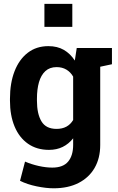

<svg xmlns="http://www.w3.org/2000/svg" viewBox="-20 -782 625 1015"><path d="M263.7 213.4Q223.6 213.4 173.8 203.1Q124 192.9 85.9 173.8L112.3 72.3Q146.5 86.9 184.8 95.5Q223.1 104 256.3 104Q313.5 104 340.1 72.3Q366.7 40.5 366.7 -16.1V-50.8Q343.3 -21 311.5 -5.4Q279.8 10.3 238.8 10.3Q174.3 10.3 127.9 -22.2Q81.5 -54.7 57.1 -113.3Q32.7 -171.9 32.7 -249.5V-259.8Q32.7 -343.3 57.1 -405.8Q81.5 -468.3 127 -503.2Q172.4 -538.1 235.8 -538.1Q283.2 -538.1 317.4 -518.3Q351.6 -498.5 375.5 -461.9L385.7 -528.3H571.8V-442.4L509.8 -429.2V-15.6Q509.8 54.2 480.2 105.5Q450.7 156.7 395.5 185.1Q340.3 213.4 263.7 213.4ZM278.8 -100.6Q309.1 -100.6 331.1 -112.5Q353 -124.5 366.7 -147.5V-377Q353 -400.9 330.8 -414.1Q308.6 -427.2 279.3 -427.2Q242.7 -427.2 219.7 -406Q196.8 -384.8 186 -347.4Q175.3 -310.1 175.3 -259.8V-249.5Q175.3 -180.2 199.2 -140.4Q223.1 -100.6 278.8 -100.6ZM214.8 -640.1V-761.7H362.3V-640.1Z"/></svg>

Font: Robotiche
Style: Bold
Weight: 700
Designer: Google
Version: Version 2.001